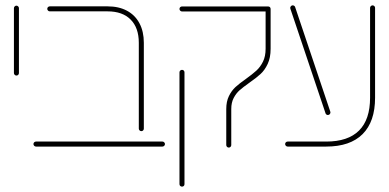

<svg xmlns="http://www.w3.org/2000/svg" viewBox="-20 -542 1439 710"><path d="M31.5 -271.9V-511.9Q31.5 -515.6 34.3 -518.3Q37 -521.1 40.7 -521.1Q44.4 -521.1 47.2 -518.3Q50 -515.6 50 -511.9V-271.9Q50 -268.1 47.4 -265.4Q44.8 -262.6 40.7 -262.6Q37 -262.6 34.3 -265.4Q31.5 -268.1 31.5 -271.9Z M493.3 -66.3V-383.7Q493.3 -439.3 463.1 -469.6Q433 -500 377.8 -500H164.1Q160.4 -500 157.6 -502.8Q154.8 -505.6 154.8 -509.3Q154.8 -513.3 157.6 -515.9Q160.4 -518.5 164.1 -518.5H377.8Q419.3 -518.5 449.4 -502.4Q479.6 -486.3 495.7 -455.9Q511.9 -425.6 511.9 -383.7V-66.3Q511.9 -62.6 509.3 -59.8Q506.7 -57 502.6 -57Q498.9 -57 496.1 -59.8Q493.3 -62.6 493.3 -66.3ZM103.7 -9.3Q103.7 -13.3 106.5 -15.9Q109.3 -18.5 113 -18.5H580.7Q584.4 -18.5 587.2 -15.7Q590 -13 590 -9.3Q590 -5.6 587.2 -2.8Q584.4 0 580.7 0H113Q109.3 0 106.5 -2.8Q103.7 -5.6 103.7 -9.3Z M816.7 -5.6V-138.9Q816.7 -166.7 826.5 -186.7Q836.3 -206.7 850.7 -220Q865.2 -233.3 889.6 -250.4Q913.7 -267.8 928.1 -280.9Q942.6 -294.1 952.4 -313.9Q962.2 -333.7 962.2 -361.5V-508.9Q962.2 -513 965 -515.6Q967.8 -518.1 971.5 -518.1Q975.6 -518.1 978.1 -515.6Q980.7 -513 980.7 -508.9V-361.5Q980.7 -328.5 969.8 -305.4Q958.9 -282.2 943.1 -268Q927.4 -253.7 901.5 -235.6Q878.5 -219.3 865.7 -208Q853 -196.7 844.1 -179.6Q835.2 -162.6 835.2 -138.9V-5.6Q835.2 -1.9 832.6 0.9Q830 3.7 825.9 3.7Q822.2 3.7 819.4 0.9Q816.7 -1.9 816.7 -5.6ZM643.7 138.9V-274.4Q643.7 -278.5 646.5 -281.1Q649.3 -283.7 653 -283.7Q657 -283.7 659.6 -281.1Q662.2 -278.5 662.2 -274.4V138.9Q662.2 143 659.6 145.6Q657 148.1 653 148.1Q649.3 148.1 646.5 145.6Q643.7 143 643.7 138.9ZM643.7 -508.9Q643.7 -513 646.5 -515.6Q649.3 -518.1 653 -518.1H971.5Q975.6 -518.1 978.1 -515.6Q980.7 -513 980.7 -508.9Q980.7 -505.2 978.1 -502.4Q975.6 -499.6 971.5 -499.6H653Q649.3 -499.6 646.5 -502.4Q643.7 -505.2 643.7 -508.9Z M1034.4 -9.3Q1034.4 -13.3 1037.2 -15.9Q1040 -18.5 1043.7 -18.5H1186.3Q1267 -18.5 1307.8 -59.3Q1348.5 -100 1348.5 -180.7V-513Q1348.5 -516.7 1351.3 -519.4Q1354.1 -522.2 1357.8 -522.2Q1361.5 -522.2 1364.3 -519.4Q1367 -516.7 1367 -513V-180.7Q1367 -92.2 1320.9 -46.1Q1274.8 0 1186.3 0H1043.7Q1040 0 1037.2 -2.8Q1034.4 -5.6 1034.4 -9.3ZM1183.7 -123.3 1053.7 -510Q1052.2 -514.1 1055 -518.1Q1057.8 -522.2 1062.6 -522.2Q1065.6 -522.2 1068.1 -520.4Q1070.7 -518.5 1071.5 -515.6L1201.5 -128.9Q1203 -124.8 1200.2 -120.7Q1197.4 -116.7 1192.6 -116.7Q1189.6 -116.7 1187 -118.5Q1184.4 -120.4 1183.7 -123.3Z"/></svg>

Font: 26F Galaxy Hebrew Hairline
Style: Regular
Weight: 50
Designer: C₂₉H₂₅N₃O₅
Version: Version 1.000